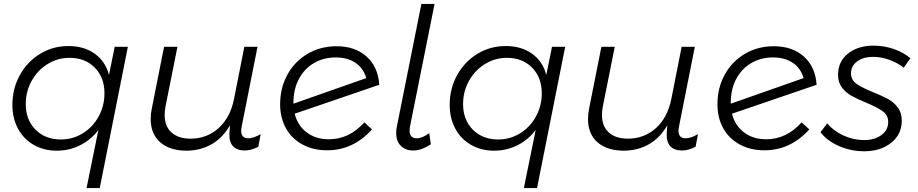

<svg xmlns="http://www.w3.org/2000/svg" viewBox="-20 -762 4664 976"><path d="M43 -229Q43 -312 81 -380.5Q119 -449 184 -488.5Q249 -528 328 -528Q407 -528 461.5 -489Q516 -450 534 -381L563 -524H630L487 194H420L480 -101Q442 -51 387 -23.5Q332 4 269 4Q203 4 151.5 -25.5Q100 -55 71.5 -108Q43 -161 43 -229ZM511 -288Q511 -368 462 -418Q413 -468 334 -468Q273 -468 222 -436.5Q171 -405 141 -351Q111 -297 111 -233Q111 -153 160.5 -103Q210 -53 290 -53Q350 -53 401 -84.5Q452 -116 481.5 -170Q511 -224 511 -288Z M1209 -121Q1206 -108 1206 -97Q1206 -59 1243 -59Q1268 -59 1305 -80L1293 -16Q1256 3 1224 3Q1185 3 1165 -18Q1145 -39 1146 -80L1149 -125Q1113 -62 1057 -29.5Q1001 3 930 4Q843 4 794.5 -38.5Q746 -81 746 -157Q746 -184 752 -212L814 -524H882L821 -219Q817 -199 817 -177Q817 -120 852 -88.5Q887 -57 950 -57Q1033 -58 1091.5 -111Q1150 -164 1169 -256L1222 -524H1289Z M1832 -140 1871 -104Q1775 2 1643 2Q1572 2 1517.5 -27.5Q1463 -57 1433.5 -110Q1404 -163 1404 -232Q1404 -315 1441 -382.5Q1478 -450 1543.5 -488.5Q1609 -527 1691 -527Q1785 -527 1843.5 -474.5Q1902 -422 1908 -331L1478 -184Q1493 -124 1539 -89Q1585 -54 1652 -54Q1755 -54 1832 -140ZM1472 -235 1842 -365Q1827 -416 1786.5 -443Q1746 -470 1687 -470Q1627 -470 1579.5 -443.5Q1532 -417 1503.5 -368Q1475 -319 1472 -254Q1472 -251 1471.5 -246.5Q1471 -242 1472 -235Z M2189 -742 2065 -123Q2062 -110 2062 -98Q2062 -59 2099 -59Q2126 -59 2162 -85L2170 -29Q2123 3 2081 3Q2041 3 2017.5 -20.5Q1994 -44 1994 -86Q1994 -105 1998 -122L2122 -742Z M2266 -229Q2266 -312 2304 -380.5Q2342 -449 2407 -488.5Q2472 -528 2551 -528Q2630 -528 2684.5 -489Q2739 -450 2757 -381L2786 -524H2853L2710 194H2643L2703 -101Q2665 -51 2610 -23.5Q2555 4 2492 4Q2426 4 2374.5 -25.5Q2323 -55 2294.5 -108Q2266 -161 2266 -229ZM2734 -288Q2734 -368 2685 -418Q2636 -468 2557 -468Q2496 -468 2445 -436.5Q2394 -405 2364 -351Q2334 -297 2334 -233Q2334 -153 2383.5 -103Q2433 -53 2513 -53Q2573 -53 2624 -84.5Q2675 -116 2704.5 -170Q2734 -224 2734 -288Z M3432 -121Q3429 -108 3429 -97Q3429 -59 3466 -59Q3491 -59 3528 -80L3516 -16Q3479 3 3447 3Q3408 3 3388 -18Q3368 -39 3369 -80L3372 -125Q3336 -62 3280 -29.5Q3224 3 3153 4Q3066 4 3017.5 -38.5Q2969 -81 2969 -157Q2969 -184 2975 -212L3037 -524H3105L3044 -219Q3040 -199 3040 -177Q3040 -120 3075 -88.5Q3110 -57 3173 -57Q3256 -58 3314.5 -111Q3373 -164 3392 -256L3445 -524H3512Z M4055 -140 4094 -104Q3998 2 3866 2Q3795 2 3740.5 -27.5Q3686 -57 3656.5 -110Q3627 -163 3627 -232Q3627 -315 3664 -382.5Q3701 -450 3766.5 -488.5Q3832 -527 3914 -527Q4008 -527 4066.5 -474.5Q4125 -422 4131 -331L3701 -184Q3716 -124 3762 -89Q3808 -54 3875 -54Q3978 -54 4055 -140ZM3695 -235 4065 -365Q4050 -416 4009.5 -443Q3969 -470 3910 -470Q3850 -470 3802.5 -443.5Q3755 -417 3726.5 -368Q3698 -319 3695 -254Q3695 -251 3694.5 -246.5Q3694 -242 3695 -235Z M4151 -90 4185 -135Q4216 -97 4267 -73.5Q4318 -50 4373 -50Q4426 -50 4460.5 -75.5Q4495 -101 4495 -142Q4495 -176 4467 -196.5Q4439 -217 4383 -240Q4337 -259 4308.5 -275Q4280 -291 4260 -317Q4240 -343 4240 -382Q4240 -449 4290.5 -489.5Q4341 -530 4420 -530Q4475 -530 4524.5 -512.5Q4574 -495 4608 -466L4574 -418Q4542 -443 4500.5 -458Q4459 -473 4418 -473Q4369 -473 4337.5 -450Q4306 -427 4306 -389Q4306 -356 4333 -336.5Q4360 -317 4417 -294Q4464 -275 4493.5 -259Q4523 -243 4543.5 -216Q4564 -189 4564 -149Q4564 -79 4510 -36Q4456 7 4373 7Q4306 7 4245 -19.5Q4184 -46 4151 -90Z"/></svg>

Font: TypoPRO Montserrat Alternates
Style: Italic
Weight: 300
Italic angle: -11.3°
Designer: Julieta Ulanovsky
Foundry: Julieta Ulanovsky
Version: Version 6.001